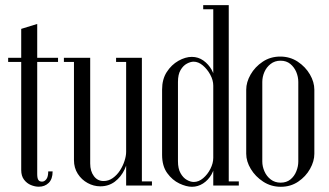

<svg xmlns="http://www.w3.org/2000/svg" viewBox="-20 -719 1275 744"><path d="M62.2 -607.1 124.2 -626.2V-44.8Q124.2 -28.4 128.6 -21.8Q133 -15.2 142.9 -15.2Q152.4 -15.2 159.6 -24.6Q166.9 -34 166.9 -54.9H183.9Q183.9 -25.1 168.7 -10.3Q153.5 4.5 130.5 4.5Q115.4 4.5 99.7 -2Q84 -8.5 73.1 -22.8Q62.2 -37.1 62.2 -60.1ZM124.2 -479V-495H204.9V-479ZM11.6 -479V-495H62.2V-479Z M476.9 -451.2V-124.9Q476.9 -92 462.9 -62.6Q449 -33.2 425 -15.1Q401 3 368.6 3Q343 3 319.6 -9.8Q296.1 -22.5 281.4 -45.5Q266.6 -68.5 266.6 -98.6V-495H329.5V-85.5Q329.5 -55.6 343.8 -36.6Q358 -17.5 381.2 -17.5Q400.8 -17.5 417.1 -29.1Q433.5 -40.8 445 -58.6Q456.5 -76.5 462.6 -95.8Q468.8 -115 468.8 -130.6V-451.2ZM529.8 -495V0H468.8V-495ZM468.8 -495V-479H429.8V-495ZM568.8 -16V0H529.8V-16ZM266.6 -495V-479H227.6V-495Z M866.4 0V-699H806.4V0ZM806.4 -683V-699H767.4V-683ZM905.4 0V-16H866.4V0ZM806.4 -387.1V-107.4Q806.4 -86.6 795.4 -64.8Q784.4 -43 767.1 -28.4Q749.9 -13.9 730.9 -13.9Q717.9 -13.9 703.7 -22.1Q689.5 -30.2 679.6 -47.9Q669.6 -65.6 669.6 -94.4V-401.5Q669.6 -430.9 679.9 -447.9Q690.1 -465 704.3 -472.5Q718.5 -480 730.2 -480Q748.6 -480 765.9 -465.5Q783.1 -451 794.8 -429.6Q806.4 -408.1 806.4 -387.1ZM812.2 -92V-402.6Q812.2 -426.9 800.2 -448.5Q788.1 -470.1 768.2 -484.4Q748.2 -498.6 723.4 -498.6Q698.5 -498.6 671.4 -483.4Q644.4 -468.1 626.2 -440Q608.1 -411.9 608.1 -371.8V-119.2Q608.1 -75.6 628 -48.2Q647.9 -20.8 675 -8Q702.1 4.8 723.8 4.8Q747 4.8 767.1 -8.2Q787.2 -21.2 799.8 -43.4Q812.2 -65.5 812.2 -92Z M934.1 -123.2Q934.1 -93.6 951.9 -64.2Q969.6 -34.8 1000 -15Q1030.4 4.8 1068.2 4.8Q1106.1 4.8 1135.4 -15Q1164.8 -34.8 1181.4 -64.5Q1198.1 -94.2 1198.1 -123.2V-371.4Q1198.1 -401 1180.9 -430.6Q1163.6 -460.2 1133.8 -480Q1103.9 -499.8 1066 -499.8Q1027.8 -499.8 997.9 -479.8Q968.1 -459.9 951.1 -430.2Q934.1 -400.6 934.1 -371.4ZM996.4 -401.5Q996.4 -421.1 1004.5 -439.9Q1012.6 -458.6 1028.7 -471.2Q1044.8 -483.8 1067.1 -483.8Q1089.8 -483.8 1105 -471.2Q1120.2 -458.6 1128.1 -439.9Q1135.9 -421.1 1135.9 -401.5V-93.1Q1135.9 -74.1 1128.2 -55.1Q1120.6 -36 1105.4 -23.6Q1090.1 -11.2 1067.5 -11.2Q1045.1 -11.2 1029.1 -23.6Q1013 -36 1004.7 -55.1Q996.4 -74.1 996.4 -93.1Z"/></svg>

Font: Emberly Black
Style: Regular
Weight: 900
Designer: Rajesh Rajput
Foundry: Rajesh Rajput
Version: Version 1.000